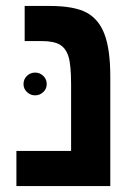

<svg xmlns="http://www.w3.org/2000/svg" viewBox="-20 -626 471 646"><path d="M351.1 0H35.2V-118.2H219.2V-341.8Q219.2 -407.7 210.4 -435.8Q201.7 -463.9 181.2 -475.8Q160.6 -487.8 121.1 -487.8H63V-606H146Q230 -606 271.5 -583.5Q313 -561 332 -509.8Q351.1 -458.5 351.1 -367.2ZM59.1 -342.8Q59.1 -359.9 70.8 -370.8Q82.5 -381.8 98.1 -381.8Q113.8 -381.8 125.5 -370.8Q137.2 -359.9 137.2 -342.8Q137.2 -327.1 125.5 -316.2Q113.8 -305.2 98.1 -305.2Q82.5 -305.2 70.8 -316.2Q59.1 -327.1 59.1 -342.8Z"/></svg>

Font: Arial
Style: Bold
Weight: 700
Designer: Steve Matteson
Foundry: Ascender Corporation
Version: Version 2.00.3